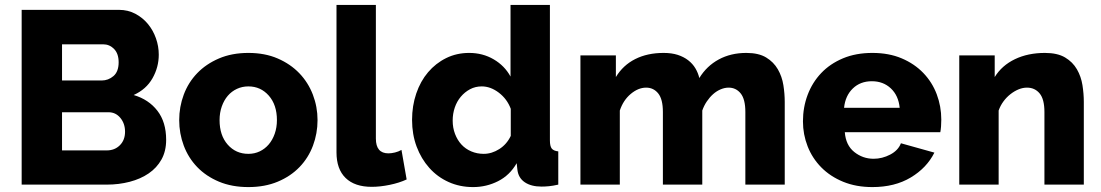

<svg xmlns="http://www.w3.org/2000/svg" viewBox="-20 -750 4474 780"><path d="M655 -182Q655 -136 636 -102Q617 -68 584 -45.5Q551 -23 507 -11.5Q463 0 414 0H68V-710H463Q500 -710 530 -694Q560 -678 581 -652.5Q602 -627 613.5 -594.5Q625 -562 625 -528Q625 -477 599.5 -432Q574 -387 523 -364Q584 -346 619.5 -300Q655 -254 655 -182ZM488 -215Q488 -248 469 -271Q450 -294 421 -294H232V-139H414Q446 -139 467 -160Q488 -181 488 -215ZM232 -570V-423H393Q420 -423 441 -441Q462 -459 462 -497Q462 -532 443.5 -551Q425 -570 399 -570Z M989 10Q922 10 869.5 -12Q817 -34 781 -71.5Q745 -109 726.5 -158.5Q708 -208 708 -262Q708 -316 726.5 -365.5Q745 -415 781 -452.5Q817 -490 869.5 -512.5Q922 -535 989 -535Q1056 -535 1108 -512.5Q1160 -490 1196 -452.5Q1232 -415 1251 -365.5Q1270 -316 1270 -262Q1270 -208 1251.5 -158.5Q1233 -109 1197 -71.5Q1161 -34 1108.5 -12Q1056 10 989 10ZM872 -262Q872 -200 905 -162.5Q938 -125 989 -125Q1014 -125 1035 -135Q1056 -145 1071.5 -163Q1087 -181 1096 -206.5Q1105 -232 1105 -262Q1105 -324 1072 -361.5Q1039 -399 989 -399Q964 -399 942.5 -389Q921 -379 905.5 -361Q890 -343 881 -317.5Q872 -292 872 -262Z M1347 -730H1507V-187Q1507 -127 1558 -127Q1570 -127 1584.5 -130.5Q1599 -134 1611 -141L1632 -21Q1602 -7 1563 1Q1524 9 1490 9Q1421 9 1384 -27Q1347 -63 1347 -131Z M1902 10Q1848 10 1802.5 -10.5Q1757 -31 1724 -68Q1691 -105 1672.5 -154.5Q1654 -204 1654 -263Q1654 -320 1671 -370Q1688 -420 1719 -456.5Q1750 -493 1792.5 -514Q1835 -535 1886 -535Q1941 -535 1985.5 -509Q2030 -483 2054 -439V-730H2214V-180Q2214 -156 2221.5 -146.5Q2229 -137 2248 -135V0Q2226 5 2210 6.5Q2194 8 2180 8Q2138 8 2112 -9.5Q2086 -27 2082 -60L2079 -87Q2051 -38 2003.5 -14Q1956 10 1902 10ZM1945 -125Q1978 -125 2008.5 -144.5Q2039 -164 2055 -198V-308Q2040 -348 2006.5 -373.5Q1973 -399 1937 -399Q1911 -399 1889.5 -387.5Q1868 -376 1852 -357Q1836 -338 1827.5 -313Q1819 -288 1819 -260Q1819 -231 1828.5 -206Q1838 -181 1854.5 -163Q1871 -145 1894.5 -135Q1918 -125 1945 -125Z M3168 0H3008V-295Q3008 -347 2989 -370.5Q2970 -394 2940 -394Q2924 -394 2907.5 -387Q2891 -380 2877 -367.5Q2863 -355 2851.5 -338Q2840 -321 2833 -301V0H2673V-295Q2673 -347 2654 -370.5Q2635 -394 2605 -394Q2573 -394 2542.5 -368.5Q2512 -343 2498 -301V0H2338V-525H2482V-437Q2511 -485 2560.5 -510Q2610 -535 2676 -535Q2709 -535 2733.5 -527Q2758 -519 2776 -505Q2794 -491 2805 -472.5Q2816 -454 2821 -433Q2851 -482 2900 -508.5Q2949 -535 3012 -535Q3062 -535 3092.5 -516.5Q3123 -498 3140 -468.5Q3157 -439 3162.5 -404Q3168 -369 3168 -336Z M3524 10Q3458 10 3405.5 -11.5Q3353 -33 3316.5 -70Q3280 -107 3261 -155.5Q3242 -204 3242 -257Q3242 -314 3261 -364.5Q3280 -415 3316 -453Q3352 -491 3404.5 -513Q3457 -535 3524 -535Q3591 -535 3643 -513Q3695 -491 3731 -453.5Q3767 -416 3785.5 -367Q3804 -318 3804 -264Q3804 -250 3803 -236.5Q3802 -223 3800 -213H3412Q3416 -160 3450.5 -132.5Q3485 -105 3529 -105Q3564 -105 3596.5 -122Q3629 -139 3640 -168L3776 -130Q3745 -68 3680 -29Q3615 10 3524 10ZM3635 -312Q3630 -362 3599 -391Q3568 -420 3522 -420Q3475 -420 3444.5 -390.5Q3414 -361 3409 -312Z M4383 0H4223V-295Q4223 -347 4203.5 -370.5Q4184 -394 4152 -394Q4135 -394 4118 -387Q4101 -380 4085 -367.5Q4069 -355 4056.5 -338Q4044 -321 4037 -301V0H3877V-525H4021V-437Q4050 -484 4103 -509.5Q4156 -535 4225 -535Q4276 -535 4307 -516.5Q4338 -498 4355 -468.5Q4372 -439 4377.5 -404Q4383 -369 4383 -336Z"/></svg>

Font: Boldmen
Style: Bold
Weight: 700
Designer: Matt McInerney, Pablo Impallari, Rodrigo Fuenzalida
Foundry: LIVING CONCEPT
Version: Version 1.000